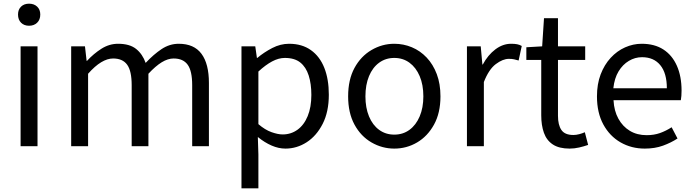

<svg xmlns="http://www.w3.org/2000/svg" viewBox="-20 -795 3768 1044"><path d="M92 0V-543H184V0ZM138 -655Q111 -655 94.5 -671.5Q78 -688 78 -716Q78 -743 94.5 -759Q111 -775 138 -775Q165 -775 182 -759Q199 -743 199 -716Q199 -688 182 -671.5Q165 -655 138 -655Z M367 0V-543H442L451 -464H453Q489 -503 531.5 -530Q574 -557 622 -557Q685 -557 720 -529Q755 -501 772 -453Q815 -499 858.5 -528Q902 -557 952 -557Q1035 -557 1075.5 -502.5Q1116 -448 1116 -344V0H1025V-332Q1025 -409 1000.5 -443Q976 -477 924 -477Q893 -477 859.5 -456.5Q826 -436 787 -394V0H696V-332Q696 -409 671.5 -443Q647 -477 595 -477Q564 -477 530 -456.5Q496 -436 459 -394V0Z M1293 229V-543H1368L1377 -480H1379Q1416 -511 1460.5 -534Q1505 -557 1552 -557Q1622 -557 1670.5 -522.5Q1719 -488 1743.5 -426Q1768 -364 1768 -280Q1768 -187 1734.5 -121.5Q1701 -56 1647.5 -21.5Q1594 13 1532 13Q1495 13 1457 -3.5Q1419 -20 1382 -50L1385 45V229ZM1517 -64Q1562 -64 1597.5 -89.5Q1633 -115 1653 -163.5Q1673 -212 1673 -279Q1673 -339 1658.5 -384.5Q1644 -430 1613 -455Q1582 -480 1529 -480Q1495 -480 1459.5 -461Q1424 -442 1385 -406V-120Q1421 -89 1456 -76.5Q1491 -64 1517 -64Z M2124 13Q2058 13 2000 -20.5Q1942 -54 1907.5 -117.5Q1873 -181 1873 -271Q1873 -362 1907.5 -425.5Q1942 -489 2000 -523Q2058 -557 2124 -557Q2174 -557 2219.5 -538Q2265 -519 2300 -482Q2335 -445 2355 -392Q2375 -339 2375 -271Q2375 -181 2340 -117.5Q2305 -54 2248 -20.5Q2191 13 2124 13ZM2124 -63Q2171 -63 2206.5 -89Q2242 -115 2262 -162Q2282 -209 2282 -271Q2282 -334 2262 -381Q2242 -428 2206.5 -454Q2171 -480 2124 -480Q2077 -480 2041.5 -454Q2006 -428 1986.5 -381Q1967 -334 1967 -271Q1967 -209 1986.5 -162Q2006 -115 2041.5 -89Q2077 -63 2124 -63Z M2519 0V-543H2594L2603 -444H2605Q2633 -496 2673.5 -526.5Q2714 -557 2759 -557Q2778 -557 2791.5 -554.5Q2805 -552 2817 -545L2800 -466Q2786 -470 2775 -472.5Q2764 -475 2747 -475Q2714 -475 2676 -446.5Q2638 -418 2611 -349V0Z M3077 13Q3020 13 2986 -9.5Q2952 -32 2937.5 -73Q2923 -114 2923 -168V-469H2842V-538L2928 -543L2938 -696H3014V-543H3162V-469H3014V-165Q3014 -116 3032.5 -88.5Q3051 -61 3098 -61Q3113 -61 3130 -65.5Q3147 -70 3160 -76L3178 -7Q3155 1 3129 7Q3103 13 3077 13Z M3486 13Q3413 13 3354 -21Q3295 -55 3260.5 -118.5Q3226 -182 3226 -271Q3226 -338 3246 -390.5Q3266 -443 3300.5 -480.5Q3335 -518 3379 -537.5Q3423 -557 3469 -557Q3539 -557 3587 -526Q3635 -495 3660.5 -437.5Q3686 -380 3686 -302Q3686 -287 3685 -274Q3684 -261 3682 -250H3316Q3319 -192 3342.5 -149.5Q3366 -107 3405 -83.5Q3444 -60 3496 -60Q3536 -60 3568.5 -71.5Q3601 -83 3632 -103L3664 -42Q3629 -19 3585 -3Q3541 13 3486 13ZM3315 -315H3606Q3606 -397 3570.5 -440.5Q3535 -484 3471 -484Q3433 -484 3399.5 -464Q3366 -444 3343.5 -407Q3321 -370 3315 -315Z"/></svg>

Font: Noto Sans KR
Style: Regular
Weight: 400
Designer: Ryoko NISHIZUKA  (kana, bopomofo & ideographs); Paul D. Hunt (Latin, Greek & Cyrillic); Sandoll Communications , Soo-you
Foundry: Adobe
Version: Version 2.004-H2;hotconv 1.0.118;makeotfexe 2.5.65603